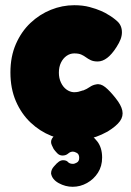

<svg xmlns="http://www.w3.org/2000/svg" viewBox="-20 -525 503 737"><path d="M267 14Q221 14 177 -3.5Q133 -21 97.5 -54.5Q62 -88 41 -136.5Q20 -185 20 -247Q20 -308 41 -356Q62 -404 97 -437Q132 -470 175.5 -487.5Q219 -505 265 -505Q298 -505 324 -498Q350 -491 368 -483Q386 -475 393 -470Q413 -459 430.5 -443Q448 -427 448 -401Q448 -388 443 -374.5Q438 -361 427 -344Q392 -289 355 -289Q339 -289 328.5 -294Q318 -299 310 -305Q302 -311 292 -315.5Q282 -320 265 -320Q249 -320 235.5 -310.5Q222 -301 214 -284.5Q206 -268 206 -246Q206 -225 214 -208Q222 -191 235 -181.5Q248 -172 263 -171Q273 -171 280 -172.5Q287 -174 292 -176Q297 -178 300 -178Q313 -183 324.5 -191Q336 -199 349 -201Q366 -205 384 -190.5Q402 -176 424 -148Q445 -122 449.5 -100.5Q454 -79 440.5 -60Q427 -41 393 -20Q388 -17 370 -8.5Q352 0 326 7Q300 14 267 14ZM259 192Q231 192 205.5 178Q180 164 176 141Q176 126 187 114Q198 101 206 95.5Q214 90 222 90Q235 90 241 97Q247 104 261 104Q266 104 275 99Q284 94 284 81Q284 67 275 62Q266 57 260 57Q250 57 241.5 64.5Q233 72 220 72Q208 72 199.5 63Q191 54 186 47Q182 39 179 32.5Q176 26 176 20Q176 7 189.5 -4.5Q203 -16 222.5 -23Q242 -30 260 -30Q283 -30 309 -18Q335 -6 353.5 18Q372 42 372 80Q372 113 356 138Q340 163 314 177.5Q288 192 259 192Z"/></svg>

Font: Fredoka SemiCondensed
Style: Bold
Weight: 700
Width: 4
Designer: Ben Nathan
Foundry: Milena B. Brandão, Ben Nathan
Version: Version 2.001